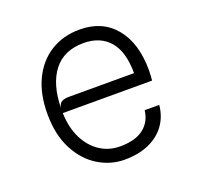

<svg xmlns="http://www.w3.org/2000/svg" viewBox="-104 -667 808 786"><g transform="rotate(-20 300.0 -274.0)"><path d="M312 7.5Q251 7.5 197.5 -25.2Q144 -58 110.8 -121.5Q77.5 -185 77.5 -276.5Q77.5 -363.5 108 -426.2Q138.5 -489 193 -522.8Q247.5 -556.5 319 -556.5Q417.5 -556.5 473.5 -488.8Q529.5 -421 529.5 -303Q529.5 -288.5 528.5 -276.5L527 -258.5H138Q140 -194 163.5 -147.2Q187 -100.5 225.8 -75.2Q264.5 -50 312 -50Q379.5 -50 415.5 -78.2Q451.5 -106.5 457 -155H520.5Q516 -106.5 489.8 -69.8Q463.5 -33 418.2 -12.8Q373 7.5 312 7.5ZM138 -281.5Q142 -301 154 -306.8Q166 -312.5 184 -312.5H468Q468 -406 427.8 -452.5Q387.5 -499 315.5 -499Q229.5 -499 184.8 -441.5Q140 -384 138 -281.5Z"/></g></svg>

Font: Spline Sans Mono Light
Style: Regular
Weight: 300
Monospace: yes
Version: Version 1.004